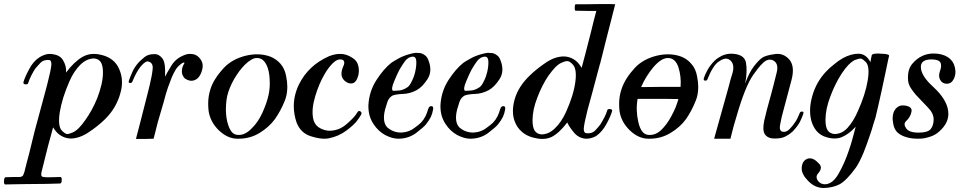

<svg xmlns="http://www.w3.org/2000/svg" viewBox="-100 -690 4789 955"><path d="M412.1 -329.1Q412.1 -300.8 404.3 -267.6Q396.5 -235.4 383.8 -202.1Q359.4 -141.6 324.2 -92.8Q290 -43 261.7 -31.2Q242.2 -22.5 232.4 -23.4Q222.7 -25.4 208 -40Q186.5 -61.5 197.3 -131.8Q209 -203.1 246.1 -287.1Q267.6 -335.9 298.8 -367.2Q330.1 -398.4 367.2 -399.4Q390.6 -397.5 401.4 -380.9Q412.1 -364.3 412.1 -329.1ZM143.6 -391.6Q157.2 -390.6 155.3 -366.2Q153.3 -341.8 134.8 -269.5Q124 -230.5 109.4 -174.8Q93.8 -119.1 73.2 -41Q73.2 -41 64.5 -5.9Q55.7 29.3 44.9 74.2Q39.1 97.7 32.2 122.1Q26.4 145.5 21.5 165Q19.5 171.9 15.6 180.7Q11.7 189.5 -2.9 190.4Q-14.6 190.4 -30.3 190.4Q-46.9 190.4 -71.3 191.4Q-79.1 191.4 -80.1 209Q-80.1 211.9 -80.1 214.8Q-80.1 227.5 -73.2 227.5Q-61.5 227.5 -32.2 226.6Q-3.9 226.6 30.3 225.6Q82 225.6 132.8 224.6Q183.6 223.6 199.2 222.7Q206.1 222.7 207 207Q208 190.4 200.2 190.4Q182.6 190.4 159.2 191.4Q136.7 192.4 127.9 191.4Q106.4 191.4 105.5 182.6Q104.5 172.9 106.4 166Q111.3 146.5 117.2 123Q123 99.6 128.9 76.2Q139.6 32.2 150.4 -5.9Q160.2 -43.9 164.1 -56.6Q181.6 -27.3 204.1 -14.6Q225.6 -2 250 -1Q293.9 -1 339.8 -31.2Q385.7 -61.5 420.9 -95.7Q451.2 -125 470.7 -159.2Q490.2 -193.4 499 -227.5Q506.8 -254.9 506.8 -280.3Q506.8 -314.5 493.2 -345.7Q470.7 -399.4 408.2 -416Q386.7 -421.9 367.2 -421.9Q336.9 -421.9 310.5 -407.2Q268.6 -382.8 228.5 -329.1Q231.4 -361.3 212.9 -391.6Q195.3 -420.9 144.5 -421.9Q133.8 -421.9 121.1 -417Q109.4 -413.1 96.7 -405.3Q64.5 -384.8 43.9 -343.8Q22.5 -303.7 16.6 -281.2Q14.6 -271.5 26.4 -270.5Q38.1 -269.5 40 -276.4Q44.9 -293 55.7 -314.5Q66.4 -335 75.2 -348.6Q85 -360.4 100.6 -377Q116.2 -393.6 143.6 -391.6Z M720.7 -308.6Q728.5 -324.2 752.9 -364.3Q777.3 -404.3 828.1 -419.9Q835 -421.9 844.7 -421.9Q850.6 -421.9 858.4 -420.9Q877.9 -418 891.6 -402.3Q909.2 -382.8 908.2 -361.3Q908.2 -356.4 907.2 -350.6Q902.3 -324.2 888.7 -306.6Q877.9 -293 860.4 -289.1Q842.8 -285.2 822.3 -297.9Q814.5 -302.7 808.6 -315.4Q802.7 -328.1 805.7 -347.7Q808.6 -361.3 813.5 -369.1Q819.3 -377 816.4 -378.9Q815.4 -378.9 814.5 -378.9Q812.5 -378.9 810.5 -377.9Q800.8 -374 787.1 -360.4Q772.5 -346.7 754.9 -306.6Q746.1 -285.2 735.4 -254.9Q724.6 -223.6 713.9 -181.6Q696.3 -122.1 684.6 -81.1Q673.8 -39.1 664.1 0Q649.4 0 624 1Q605.5 1 586.9 1Q581.1 1 576.2 1Q585 -33.2 598.6 -85Q611.3 -136.7 624 -184.6Q630.9 -209 635.7 -230.5Q641.6 -252.9 644.5 -266.6Q656.2 -314.5 659.2 -345.7Q663.1 -377 638.7 -383.8Q625 -388.7 600.6 -360.4Q577.1 -331.1 557.6 -282.2Q554.7 -276.4 545.9 -277.3Q540 -278.3 540 -283.2Q540 -285.2 541 -288.1Q545.9 -304.7 557.6 -330.1Q568.4 -356.4 591.8 -381.8Q601.6 -391.6 619.1 -406.2Q636.7 -420.9 668.9 -420.9Q692.4 -420.9 709 -397.5Q724.6 -375 720.7 -308.6Z M1178.7 -401.4Q1194.3 -401.4 1206.1 -392.6Q1217.8 -382.8 1225.6 -367.2Q1239.3 -338.9 1241.2 -295.9Q1244.1 -253.9 1235.4 -215.8Q1226.6 -176.8 1205.1 -128.9Q1183.6 -82 1152.3 -51.8Q1135.7 -34.2 1117.2 -25.4Q1098.6 -16.6 1078.1 -19.5Q1054.7 -22.5 1041 -52.7Q1027.3 -84 1024.4 -124Q1022.5 -145.5 1024.4 -168.9Q1025.4 -191.4 1030.3 -212.9Q1039.1 -251 1063.5 -294.9Q1088.9 -338.9 1118.2 -368.2Q1133.8 -383.8 1149.4 -392.6Q1165 -402.3 1178.7 -401.4ZM1267.6 -97.7Q1295.9 -137.7 1316.4 -188.5Q1329.1 -219.7 1329.1 -257.8Q1329.1 -283.2 1323.2 -311.5Q1316.4 -348.6 1294.9 -373Q1274.4 -396.5 1245.1 -408.2Q1213.9 -419.9 1178.7 -419.9Q1152.3 -419.9 1123 -413.1Q1055.7 -396.5 1014.6 -353.5Q961.9 -296.9 946.3 -245.1Q935.5 -210.9 935.5 -174.8Q935.5 -157.2 937.5 -138.7Q945.3 -84 988.3 -42Q1032.2 0 1081.1 0Q1083 0 1085.9 0Q1143.6 0 1190.4 -28.3Q1238.3 -57.6 1267.6 -97.7Z M1590.8 -394.5Q1606.4 -394.5 1610.4 -386.7Q1614.3 -377.9 1610.4 -367.2Q1596.7 -336.9 1598.6 -319.3Q1599.6 -302.7 1613.3 -289.1Q1632.8 -271.5 1652.3 -275.4Q1671.9 -279.3 1681.6 -312.5Q1688.5 -339.8 1681.6 -364.3Q1675.8 -388.7 1651.4 -403.3Q1622.1 -421.9 1593.8 -421.9Q1592.8 -421.9 1591.8 -421.9Q1565.4 -421.9 1536.1 -410.2Q1434.6 -365.2 1387.7 -271.5Q1361.3 -217.8 1361.3 -162.1Q1361.3 -122.1 1375 -81.1Q1395.5 -27.3 1448.2 -11.7Q1485.4 0 1513.7 0Q1525.4 0 1535.2 -2Q1584 -11.7 1622.1 -40Q1659.2 -67.4 1674.8 -87.9Q1689.5 -107.4 1695.3 -118.2Q1698.2 -123 1698.2 -126Q1698.2 -132.8 1691.4 -136.7Q1683.6 -142.6 1674.8 -127Q1666 -111.3 1637.7 -85Q1607.4 -55.7 1581.1 -46.9Q1554.7 -38.1 1530.3 -40Q1502.9 -43.9 1482.4 -58.6Q1461.9 -74.2 1457 -103.5Q1449.2 -149.4 1467.8 -210.9Q1486.3 -273.4 1514.6 -321.3Q1533.2 -353.5 1553.7 -374Q1574.2 -394.5 1590.8 -394.5Z M2029.3 -146.5Q2024.4 -128.9 2016.6 -112.3Q2007.8 -94.7 1994.1 -80.1Q1984.4 -70.3 1960 -52.7Q1935.5 -34.2 1903.3 -31.2Q1885.7 -29.3 1867.2 -34.2Q1847.7 -39.1 1828.1 -54.7Q1813.5 -68.4 1810.5 -91.8Q1807.6 -115.2 1815.4 -145.5Q1819.3 -160.2 1826.2 -180.7Q1832 -201.2 1850.6 -213.9Q1869.1 -221.7 1903.3 -222.7Q1938.5 -223.6 1971.7 -241.2Q2001 -256.8 2027.3 -297.9Q2052.7 -338.9 2029.3 -394.5Q2023.4 -408.2 2013.7 -415Q2003.9 -422.9 1992.2 -425.8Q1984.4 -426.8 1975.6 -426.8Q1969.7 -427.7 1963.9 -426.8Q1949.2 -424.8 1933.6 -419.9Q1905.3 -412.1 1880.9 -398.4Q1856.4 -384.8 1846.7 -377.9Q1807.6 -346.7 1772.5 -292Q1736.3 -236.3 1732.4 -167Q1732.4 -164.1 1732.4 -161.1Q1732.4 -136.7 1738.3 -115.2Q1745.1 -91.8 1757.8 -73.2Q1780.3 -38.1 1815.4 -18.6Q1850.6 0 1882.8 0Q1933.6 -1 1970.7 -29.3Q2007.8 -57.6 2018.6 -71.3Q2034.2 -90.8 2043 -108.4Q2050.8 -125 2053.7 -143.6Q2054.7 -147.5 2054.7 -150.4Q2054.7 -162.1 2045.9 -162.1Q2034.2 -163.1 2029.3 -146.5ZM1927.7 -256.8Q1906.2 -242.2 1887.7 -240.2Q1868.2 -238.3 1854.5 -238.3Q1843.8 -246.1 1860.4 -285.2Q1876 -323.2 1887.7 -344.7Q1899.4 -365.2 1915 -386.7Q1931.6 -407.2 1952.1 -408.2Q1969.7 -409.2 1970.7 -384.8Q1971.7 -360.4 1964.8 -331.1Q1959 -306.6 1948.2 -286.1Q1938.5 -264.6 1927.7 -256.8Z M2387.7 -146.5Q2382.8 -128.9 2375 -112.3Q2366.2 -94.7 2352.5 -80.1Q2342.8 -70.3 2318.4 -52.7Q2293.9 -34.2 2261.7 -31.2Q2244.1 -29.3 2225.6 -34.2Q2206.1 -39.1 2186.5 -54.7Q2171.9 -68.4 2168.9 -91.8Q2166 -115.2 2173.8 -145.5Q2177.7 -160.2 2184.6 -180.7Q2190.4 -201.2 2209 -213.9Q2227.5 -221.7 2261.7 -222.7Q2296.9 -223.6 2330.1 -241.2Q2359.4 -256.8 2385.7 -297.9Q2411.1 -338.9 2387.7 -394.5Q2381.8 -408.2 2372.1 -415Q2362.3 -422.9 2350.6 -425.8Q2342.8 -426.8 2334 -426.8Q2328.1 -427.7 2322.3 -426.8Q2307.6 -424.8 2292 -419.9Q2263.7 -412.1 2239.3 -398.4Q2214.8 -384.8 2205.1 -377.9Q2166 -346.7 2130.9 -292Q2094.7 -236.3 2090.8 -167Q2090.8 -164.1 2090.8 -161.1Q2090.8 -136.7 2096.7 -115.2Q2103.5 -91.8 2116.2 -73.2Q2138.7 -38.1 2173.8 -18.6Q2209 0 2241.2 0Q2292 -1 2329.1 -29.3Q2366.2 -57.6 2377 -71.3Q2392.6 -90.8 2401.4 -108.4Q2409.2 -125 2412.1 -143.6Q2413.1 -147.5 2413.1 -150.4Q2413.1 -162.1 2404.3 -162.1Q2392.6 -163.1 2387.7 -146.5ZM2286.1 -256.8Q2264.6 -242.2 2246.1 -240.2Q2226.6 -238.3 2212.9 -238.3Q2202.1 -246.1 2218.8 -285.2Q2234.4 -323.2 2246.1 -344.7Q2257.8 -365.2 2273.4 -386.7Q2290 -407.2 2310.5 -408.2Q2328.1 -409.2 2329.1 -384.8Q2330.1 -360.4 2323.2 -331.1Q2317.4 -306.6 2306.6 -286.1Q2296.9 -264.6 2286.1 -256.8Z M2548.8 -91.8Q2548.8 -144.5 2573.2 -206.1Q2596.7 -267.6 2627.9 -313.5Q2645.5 -337.9 2662.1 -355.5Q2679.7 -373 2695.3 -378.9Q2714.8 -387.7 2724.6 -385.7Q2734.4 -384.8 2748 -370.1Q2770.5 -348.6 2761.7 -282.2Q2752.9 -215.8 2714.8 -131.8Q2692.4 -83 2661.1 -52.7Q2629.9 -21.5 2592.8 -21.5Q2570.3 -23.4 2559.6 -40Q2548.8 -56.6 2548.8 -91.8ZM2882.8 -367.2Q2883.8 -367.2 2892.6 -403.3Q2901.4 -438.5 2913.1 -485.4Q2927.7 -543 2942.4 -599.6Q2956.1 -656.2 2960 -668.9Q2949.2 -669.9 2931.6 -669.9Q2915 -669.9 2894.5 -669.9Q2857.4 -669.9 2819.3 -668.9Q2781.2 -668.9 2763.7 -668.9Q2758.8 -668.9 2758.8 -652.3Q2757.8 -636.7 2763.7 -636.7Q2786.1 -636.7 2823.2 -635.7Q2860.4 -635.7 2866.2 -635.7Q2861.3 -615.2 2853.5 -587.9Q2846.7 -559.6 2838.9 -528.3Q2824.2 -471.7 2810.5 -418Q2796.9 -365.2 2793 -352.5Q2775.4 -382.8 2752.9 -395.5Q2731.4 -408.2 2707 -409.2Q2663.1 -410.2 2617.2 -379.9Q2570.3 -348.6 2536.1 -315.4Q2478.5 -260.7 2460 -196.3Q2451.2 -165 2451.2 -137.7Q2451.2 -107.4 2461.9 -82Q2472.7 -54.7 2495.1 -35.2Q2517.6 -14.6 2550.8 -5.9Q2576.2 1 2597.7 1Q2623 1 2643.6 -8.8Q2680.7 -27.3 2721.7 -81.1Q2727.5 -64.5 2752.9 -33.2Q2777.3 -2 2815.4 0Q2826.2 0 2838.9 -2.9Q2850.6 -5.9 2864.3 -12.7Q2895.5 -34.2 2917 -74.2Q2938.5 -114.3 2944.3 -136.7Q2947.3 -146.5 2934.6 -147.5Q2922.9 -148.4 2920.9 -142.6Q2916 -125 2905.3 -104.5Q2894.5 -84 2885.7 -70.3Q2876 -57.6 2860.4 -41Q2844.7 -24.4 2817.4 -27.3Q2802.7 -28.3 2803.7 -50.8Q2804.7 -72.3 2822.3 -142.6Q2832 -180.7 2847.7 -235.4Q2862.3 -291 2882.8 -367.2Z M3311.5 -96.7Q3339.8 -136.7 3360.4 -188.5Q3373 -218.8 3373 -257.8Q3373 -282.2 3367.2 -310.5Q3360.4 -348.6 3338.9 -372.1Q3318.4 -396.5 3289.1 -408.2Q3257.8 -419.9 3222.7 -419.9Q3196.3 -419.9 3167 -413.1Q3099.6 -396.5 3058.6 -353.5Q3009.8 -300.8 2992.2 -249Q2979.5 -212.9 2979.5 -173.8Q2979.5 -156.2 2981.4 -137.7Q2989.3 -84 3032.2 -42Q3076.2 0 3125 0Q3127 0 3129.9 0Q3187.5 0 3234.4 -28.3Q3282.2 -56.6 3311.5 -96.7ZM3088.9 -256.8Q3111.3 -309.6 3150.4 -356.4Q3190.4 -402.3 3222.7 -401.4Q3258.8 -401.4 3274.4 -355.5Q3289.1 -309.6 3285.2 -257.8Q3244.1 -257.8 3181.6 -257.8Q3120.1 -257.8 3088.9 -256.8ZM3274.4 -197.3Q3268.6 -176.8 3259.8 -154.3Q3250 -131.8 3238.3 -110.4Q3216.8 -70.3 3187.5 -42Q3157.2 -14.6 3122.1 -19.5Q3088.9 -23.4 3075.2 -82Q3061.5 -140.6 3071.3 -198.2Q3082 -198.2 3098.6 -198.2Q3115.2 -198.2 3134.8 -198.2Q3172.9 -198.2 3212.9 -198.2Q3252.9 -198.2 3274.4 -197.3Z M3533.2 0Q3519.5 0 3493.2 0Q3466.8 0 3452.1 0Q3468.8 -60.5 3488.3 -129.9Q3507.8 -199.2 3522.5 -252Q3530.3 -280.3 3535.2 -299.8Q3541 -320.3 3543.9 -328.1Q3551.8 -357.4 3543 -376Q3534.2 -393.6 3517.6 -397.5Q3501 -402.3 3473.6 -382.8Q3446.3 -364.3 3418 -293.9Q3415 -288.1 3406.2 -289.1Q3400.4 -290 3400.4 -294.9Q3400.4 -296.9 3400.4 -299.8Q3405.3 -316.4 3418 -339.8Q3430.7 -364.3 3455.1 -388.7Q3469.7 -402.3 3489.3 -412.1Q3509.8 -421.9 3533.2 -422.9Q3601.6 -422.9 3610.4 -378.9Q3618.2 -334 3606.4 -274.4Q3625 -327.1 3649.4 -359.4Q3674.8 -392.6 3693.4 -404.3Q3710.9 -415 3753.9 -420.9Q3796.9 -427.7 3827.1 -392.6Q3854.5 -358.4 3836.9 -292Q3819.3 -225.6 3796.9 -141.6Q3788.1 -111.3 3781.2 -75.2Q3773.4 -40 3791 -35.2Q3808.6 -30.3 3825.2 -45.9Q3841.8 -62.5 3850.6 -76.2Q3860.4 -88.9 3866.2 -101.6Q3872.1 -113.3 3878.9 -129.9Q3881.8 -135.7 3890.6 -134.8Q3896.5 -134.8 3896.5 -128.9Q3896.5 -127 3895.5 -124Q3890.6 -108.4 3878.9 -84Q3866.2 -60.5 3841.8 -35.2Q3827.1 -21.5 3807.6 -11.7Q3788.1 -1 3754.9 -1Q3733.4 -1 3722.7 -6.8Q3711.9 -11.7 3704.1 -22.5Q3691.4 -43 3701.2 -89.8Q3711.9 -137.7 3735.4 -220.7Q3743.2 -251 3749 -272.5Q3753.9 -293 3763.7 -331.1Q3772.5 -368.2 3752.9 -384.8Q3732.4 -400.4 3709 -387.7Q3686.5 -375 3646.5 -317.4Q3606.4 -260.7 3563.5 -111.3Q3555.7 -85.9 3548.8 -61.5Q3543 -37.1 3533.2 0Z M4050.8 -23.4Q4087.9 -23.4 4116.2 -54.7Q4144.5 -85.9 4166 -134.8Q4204.1 -218.8 4215.8 -289.1Q4227.5 -360.4 4206.1 -381.8Q4191.4 -396.5 4182.6 -398.4Q4172.9 -399.4 4152.3 -391.6Q4137.7 -384.8 4120.1 -367.2Q4102.5 -348.6 4085.9 -323.2Q4054.7 -275.4 4030.3 -210.9Q4005.9 -147.5 4005.9 -93.8Q4005.9 -58.6 4016.6 -42Q4027.3 -25.4 4050.8 -23.4ZM3997.1 245.1Q3953.1 245.1 3918.9 209Q3886.7 175.8 3887.7 147.5Q3887.7 144.5 3887.7 142.6Q3890.6 109.4 3916 99.6Q3942.4 90.8 3969.7 120.1Q3979.5 127.9 3981.4 135.7Q3984.4 142.6 3982.4 149.4Q3979.5 161.1 3969.7 171.9Q3960 182.6 3961.9 194.3Q3963.9 207 3975.6 216.8Q3986.3 226.6 4004.9 226.6Q4043 224.6 4072.3 171.9Q4101.6 120.1 4122.1 58.6Q4133.8 25.4 4141.6 -4.9Q4150.4 -36.1 4156.2 -59.6Q4123 -23.4 4088.9 -8.8Q4054.7 5.9 4009.8 -7.8Q3980.5 -16.6 3961.9 -38.1Q3943.4 -60.5 3935.5 -89.8Q3920.9 -144.5 3940.4 -212.9Q3960 -282.2 4008.8 -334Q4027.3 -353.5 4048.8 -370.1Q4069.3 -387.7 4091.8 -400.4Q4132.8 -422.9 4170.9 -422.9Q4208 -421.9 4229.5 -380.9Q4230.5 -390.6 4232.4 -398.4Q4234.4 -406.2 4236.3 -416Q4238.3 -423.8 4270.5 -423.8Q4275.4 -423.8 4281.2 -422.9Q4322.3 -421.9 4322.3 -413.1Q4322.3 -412.1 4322.3 -412.1Q4319.3 -402.3 4308.6 -348.6Q4296.9 -293.9 4284.2 -234.4Q4275.4 -194.3 4267.6 -160.2Q4259.8 -125 4254.9 -106.4Q4250 -90.8 4243.2 -69.3Q4237.3 -46.9 4228.5 -22.5Q4213.9 22.5 4195.3 69.3Q4175.8 116.2 4157.2 143.6Q4110.4 208 4076.2 226.6Q4042 244.1 3997.1 245.1Z M4609.4 -273.4Q4630.9 -273.4 4641.6 -293Q4652.3 -310.5 4652.3 -333Q4652.3 -335 4652.3 -335.9Q4651.4 -352.5 4645.5 -368.2Q4638.7 -384.8 4626 -396.5Q4603.5 -418 4562.5 -422.9Q4552.7 -423.8 4543 -423.8Q4514.6 -423.8 4490.2 -413.1Q4459 -399.4 4435.5 -370.1Q4412.1 -339.8 4417 -288.1Q4418.9 -270.5 4429.7 -252.9Q4440.4 -236.3 4455.1 -218.8Q4483.4 -188.5 4513.7 -157.2Q4543.9 -127 4543.9 -96.7Q4543.9 -66.4 4529.3 -47.9Q4513.7 -30.3 4469.7 -30.3Q4420.9 -30.3 4407.2 -51.8Q4392.6 -72.3 4405.3 -85.9Q4428.7 -107.4 4433.6 -133.8Q4439.5 -159.2 4401.4 -165Q4387.7 -167 4377 -164.1Q4366.2 -160.2 4359.4 -153.3Q4339.8 -134.8 4339.8 -100.6Q4339.8 -94.7 4340.8 -88.9Q4344.7 -46.9 4367.2 -28.3Q4386.7 -11.7 4422.9 -3.9Q4443.4 0 4463.9 0Q4479.5 0 4496.1 -2Q4515.6 -5.9 4534.2 -12.7Q4553.7 -20.5 4568.4 -33.2Q4624 -80.1 4616.2 -137.7Q4609.4 -195.3 4543 -256.8Q4482.4 -311.5 4480.5 -353.5Q4477.5 -394.5 4533.2 -394.5Q4567.4 -394.5 4577.1 -379.9Q4585.9 -364.3 4575.2 -335.9Q4566.4 -311.5 4576.2 -293Q4586.9 -273.4 4609.4 -273.4Z"/></svg>

Font: Gilchrist
Style: Regular
Weight: 400
Version: 1.0